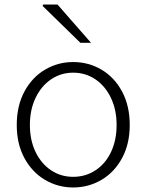

<svg xmlns="http://www.w3.org/2000/svg" viewBox="-20 -815 647 848"><path d="M54 -263Q54 -348 88 -411Q122 -474 179 -507.5Q236 -541 303 -541Q371 -541 428 -507.5Q485 -474 519 -411Q553 -348 553 -263Q553 -179 519 -116.5Q485 -54 428 -20.5Q371 13 303 13Q236 13 179 -20.5Q122 -54 88 -116.5Q54 -179 54 -263ZM495 -263Q495 -330 470 -382.5Q445 -435 401.5 -464.5Q358 -494 303 -494Q249 -494 205.5 -464.5Q162 -435 137 -382.5Q112 -330 112 -263Q112 -196 137 -144Q162 -92 205.5 -63Q249 -34 303 -34Q358 -34 402 -63Q446 -92 470.5 -144Q495 -196 495 -263ZM168 -789 171 -795H234L382 -626H335Z"/></svg>

Font: Nebula Sans Light
Style: Regular
Weight: 300
Designer: Paul D. Hunt for Adobe (as Source Sans)
Foundry: Nebula Entertainment & Broadcasting LLC
Version: Version 1.010